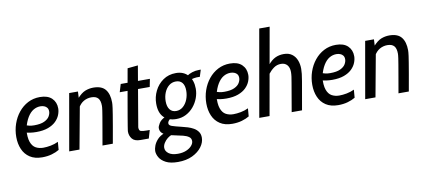

<svg xmlns="http://www.w3.org/2000/svg" viewBox="-84 -1068 3652 1636"><g transform="rotate(-10 1742.5 -250.0)"><path d="M107.5 -287.5Q127 -279.5 145.2 -275Q163.5 -270.5 188 -270.5Q244.5 -270.5 276.2 -285.8Q308 -301 320.8 -323Q333.5 -345 333.5 -365Q333.5 -385 324.2 -397.2Q315 -409.5 299.5 -415.2Q284 -421 267 -421Q234.5 -421 206 -404Q177.5 -387 154.8 -350Q132 -313 117 -253L115.5 -251.5Q110 -179 124.2 -139.2Q138.5 -99.5 167 -84.2Q195.5 -69 231.5 -69Q260.5 -69 295.5 -75.5Q330.5 -82 361.5 -97L356 -28Q329 -11.5 291.5 -0.8Q254 10 208.5 10Q144 10 102 -17.8Q60 -45.5 39.8 -92.8Q19.5 -140 19.5 -198.5Q19.5 -257.5 38 -311.5Q56.5 -365.5 90.8 -408Q125 -450.5 172 -475Q219 -499.5 276 -499.5Q343.5 -499.5 378.8 -465.5Q414 -431.5 414 -377.5Q414 -350.5 402.5 -321.2Q391 -292 365.5 -267Q340 -242 298.2 -226.5Q256.5 -211 196 -211Q168.5 -211 142 -214.8Q115.5 -218.5 99.5 -225Z M442.5 0 528.5 -489.5H604.5L598 -361L531.5 0ZM730.5 0Q746 -88.5 756 -146.5Q766 -204.5 772 -239.5Q778 -274.5 780.5 -293Q783 -311.5 783.8 -320Q784.5 -328.5 784.5 -334Q784.5 -379 766 -400Q747.5 -421 707.5 -421Q672.5 -421 641.8 -403.8Q611 -386.5 590 -348L595 -428.5Q633 -472 667.2 -485.8Q701.5 -499.5 738.5 -499.5Q811 -499.5 843 -459.5Q875 -419.5 875 -347Q875 -339.5 874.2 -329.2Q873.5 -319 870.8 -299Q868 -279 862.2 -242.8Q856.5 -206.5 846.2 -147.8Q836 -89 820 0Z M1057.5 10Q1006.5 10 985.5 -16.8Q964.5 -43.5 964.5 -79Q964.5 -82 965.5 -90.2Q966.5 -98.5 970.8 -124.8Q975 -151 984.5 -207Q994 -263 1011.2 -360.8Q1028.5 -458.5 1055.5 -611L1146 -620L1057.5 -99.5Q1057 -71.5 1072.8 -66Q1088.5 -60.5 1126 -60.5H1150L1129.5 10ZM954 -421.5 974.5 -489.5H1227L1213.5 -421.5Z M1390 -113Q1322 -113 1282.5 -152.5Q1243 -192 1243 -271Q1243 -329 1268.8 -381.2Q1294.5 -433.5 1341.8 -466.5Q1389 -499.5 1453 -499.5Q1520 -499.5 1558.8 -455.8Q1597.5 -412 1597.5 -339Q1597.5 -298.5 1582.8 -258.5Q1568 -218.5 1540.5 -185.5Q1513 -152.5 1474.8 -132.8Q1436.5 -113 1390 -113ZM1400.5 -180.5Q1435 -180.5 1460.8 -203Q1486.5 -225.5 1500.5 -261.2Q1514.5 -297 1514.5 -336.5Q1514.5 -382 1495.2 -405.5Q1476 -429 1440.5 -429Q1405.5 -429 1379.8 -407.8Q1354 -386.5 1340 -352Q1326 -317.5 1326 -277.5Q1326 -231 1345.8 -205.8Q1365.5 -180.5 1400.5 -180.5ZM1341 250Q1275.5 250 1236.8 229.8Q1198 209.5 1181.2 180.2Q1164.5 151 1164.5 124Q1164.5 106 1173.8 80Q1183 54 1205.8 28.5Q1228.5 3 1269 -12.5L1332.5 11Q1310.5 17 1290.5 33Q1270.5 49 1257.8 69.8Q1245 90.5 1245 111Q1245 140 1272.5 160.5Q1300 181 1352 181Q1393.5 181 1424.2 168Q1455 155 1472.2 135Q1489.5 115 1489.5 94.5Q1489.5 71 1470.8 57.8Q1452 44.5 1422 37Q1392 29.5 1358.8 23Q1325.5 16.5 1295.8 7.5Q1266 -1.5 1247.2 -18Q1228.5 -34.5 1228.5 -62.5Q1228.5 -77 1244.5 -103.5Q1260.5 -130 1298.5 -147.5L1343 -127.5Q1331 -119 1323.2 -109.2Q1315.5 -99.5 1315.5 -88Q1315.5 -71 1341.2 -62Q1367 -53 1426 -39Q1448 -34 1474 -26Q1500 -18 1523 -5Q1546 8 1561 28.8Q1576 49.5 1576 80.5Q1576 121.5 1547.2 160.5Q1518.5 199.5 1465.8 224.8Q1413 250 1341 250ZM1573 -422.5 1545.5 -459.5Q1564 -473 1592 -482.2Q1620 -491.5 1652.5 -491.5H1667.5L1649 -432.5H1621.5Q1617 -432.5 1601 -430.2Q1585 -428 1573 -422.5Z M1752 -287.5Q1771.5 -279.5 1789.8 -275Q1808 -270.5 1832.5 -270.5Q1889 -270.5 1920.8 -285.8Q1952.5 -301 1965.2 -323Q1978 -345 1978 -365Q1978 -385 1968.8 -397.2Q1959.5 -409.5 1944 -415.2Q1928.5 -421 1911.5 -421Q1879 -421 1850.5 -404Q1822 -387 1799.2 -350Q1776.5 -313 1761.5 -253L1760 -251.5Q1754.5 -179 1768.8 -139.2Q1783 -99.5 1811.5 -84.2Q1840 -69 1876 -69Q1905 -69 1940 -75.5Q1975 -82 2006 -97L2000.5 -28Q1973.5 -11.5 1936 -0.8Q1898.5 10 1853 10Q1788.5 10 1746.5 -17.8Q1704.5 -45.5 1684.2 -92.8Q1664 -140 1664 -198.5Q1664 -257.5 1682.5 -311.5Q1701 -365.5 1735.2 -408Q1769.5 -450.5 1816.5 -475Q1863.5 -499.5 1920.5 -499.5Q1988 -499.5 2023.2 -465.5Q2058.5 -431.5 2058.5 -377.5Q2058.5 -350.5 2047 -321.2Q2035.5 -292 2010 -267Q1984.5 -242 1942.8 -226.5Q1901 -211 1840.5 -211Q1813 -211 1786.5 -214.8Q1760 -218.5 1744 -225Z M2087 0 2219 -750H2309L2176 0ZM2367.5 0 2409.5 -245Q2415 -275 2418 -297.5Q2421 -320 2421 -338Q2421 -376.5 2402 -398.8Q2383 -421 2348.5 -421Q2313 -421 2285.5 -401Q2258 -381 2233.5 -349L2247.5 -429Q2279 -467.5 2312 -483.5Q2345 -499.5 2386 -499.5Q2429 -499.5 2456.8 -479.2Q2484.5 -459 2498 -425Q2511.5 -391 2511.5 -350Q2511.5 -332 2508.8 -305.8Q2506 -279.5 2500 -246L2457 0Z M2668.5 -287.5Q2688 -279.5 2706.2 -275Q2724.5 -270.5 2749 -270.5Q2805.5 -270.5 2837.2 -285.8Q2869 -301 2881.8 -323Q2894.5 -345 2894.5 -365Q2894.5 -385 2885.2 -397.2Q2876 -409.5 2860.5 -415.2Q2845 -421 2828 -421Q2795.5 -421 2767 -404Q2738.5 -387 2715.8 -350Q2693 -313 2678 -253L2676.5 -251.5Q2671 -179 2685.2 -139.2Q2699.5 -99.5 2728 -84.2Q2756.5 -69 2792.5 -69Q2821.5 -69 2856.5 -75.5Q2891.5 -82 2922.5 -97L2917 -28Q2890 -11.5 2852.5 -0.8Q2815 10 2769.5 10Q2705 10 2663 -17.8Q2621 -45.5 2600.8 -92.8Q2580.5 -140 2580.5 -198.5Q2580.5 -257.5 2599 -311.5Q2617.5 -365.5 2651.8 -408Q2686 -450.5 2733 -475Q2780 -499.5 2837 -499.5Q2904.5 -499.5 2939.8 -465.5Q2975 -431.5 2975 -377.5Q2975 -350.5 2963.5 -321.2Q2952 -292 2926.5 -267Q2901 -242 2859.2 -226.5Q2817.5 -211 2757 -211Q2729.5 -211 2703 -214.8Q2676.5 -218.5 2660.5 -225Z M3003.5 0 3089.5 -489.5H3165.5L3159 -361L3092.5 0ZM3291.5 0Q3307 -88.5 3317 -146.5Q3327 -204.5 3333 -239.5Q3339 -274.5 3341.5 -293Q3344 -311.5 3344.8 -320Q3345.5 -328.5 3345.5 -334Q3345.5 -379 3327 -400Q3308.5 -421 3268.5 -421Q3233.5 -421 3202.8 -403.8Q3172 -386.5 3151 -348L3156 -428.5Q3194 -472 3228.2 -485.8Q3262.5 -499.5 3299.5 -499.5Q3372 -499.5 3404 -459.5Q3436 -419.5 3436 -347Q3436 -339.5 3435.2 -329.2Q3434.5 -319 3431.8 -299Q3429 -279 3423.2 -242.8Q3417.5 -206.5 3407.2 -147.8Q3397 -89 3381 0Z"/></g></svg>

Font: Cabin
Style: Italic
Weight: 400
Width: 4
Italic angle: -10°
Designer: Pablo Impallari
Foundry: Pablo Impallari. http://www.impallari.com Igino Marini. http://www.ikern.com
Version: Version 3.001